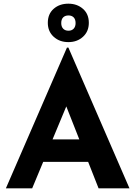

<svg xmlns="http://www.w3.org/2000/svg" viewBox="-20 -1024 736 1044"><path d="M12 0 344 -765H352L684 0H516L304 -538L409 -610L155 0ZM239 -266H460L511 -144H194ZM240 -900Q240 -948 271.7 -976Q303.4 -1004 351.8 -1004Q399 -1004 431 -976Q463 -948 463 -899.9Q463 -853 431.2 -824Q399.4 -795 352 -795Q303.5 -795 271.8 -824.1Q240 -853.2 240 -900ZM313 -898.5Q313 -879 323.5 -868Q334 -857 352.5 -857Q370 -857 380.5 -868Q391 -879 391 -898.5Q391 -919 380.5 -929.5Q370 -940 352.5 -940Q334 -940 323.5 -929.5Q313 -919 313 -898.5Z"/></svg>

Font: Reem Kufi Fun
Style: Regular
Weight: 400
Designer: Khaled Hosny
Version: Version 1.005